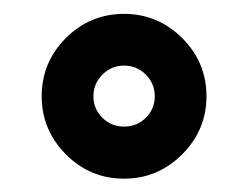

<svg xmlns="http://www.w3.org/2000/svg" viewBox="-20 -803 366 281"><path d="M161.6 -541.5Q111.8 -541.5 76.4 -577.1Q41 -612.8 41 -662.1Q41 -711.9 76.4 -747.3Q111.8 -782.7 161.6 -782.7Q210.9 -782.7 246.6 -747.3Q282.2 -711.9 282.2 -662.1Q282.2 -612.8 246.6 -577.1Q210.9 -541.5 161.6 -541.5ZM129.9 -630.6Q143.1 -617.7 161.6 -617.7Q180.2 -617.7 193.4 -630.6Q206.5 -643.6 206.5 -662.1Q206.5 -680.7 193.4 -693.8Q180.2 -707 161.6 -707Q143.1 -707 129.9 -693.8Q116.7 -680.7 116.7 -662.1Q116.7 -643.6 129.9 -630.6Z"/></svg>

Font: Epilogue ExtraBold
Style: Regular
Weight: 800
Designer: Tyler Finck
Foundry: Etcetera Type Co
Version: Version 2.112